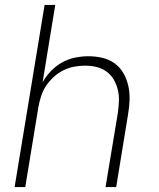

<svg xmlns="http://www.w3.org/2000/svg" viewBox="-20 -755 640 775"><path d="M39 0 160 -735H203L152 -423Q166 -448 186.5 -469Q207 -490 231.5 -503.5Q256 -517 283.5 -522.5Q311 -528 337 -528Q366 -528 393.5 -521.5Q421 -515 443 -499Q465 -483 478.5 -459Q492 -435 498 -408Q504 -381 503 -352Q502 -323 497 -294L449 0H406L456 -301Q459 -324 460 -347.5Q461 -371 455.5 -393Q450 -415 439 -434Q428 -453 410 -466Q392 -479 370 -484.5Q348 -490 324 -490Q302 -490 280 -486Q258 -482 236.5 -471.5Q215 -461 197 -444.5Q179 -428 166 -408.5Q153 -389 146 -367Q139 -345 135 -323L82 0Z"/></svg>

Font: Iosevka Aile Extralight
Style: Italic
Weight: 200
Italic angle: -9°
Designer: Belleve Invis
Foundry: Belleve Invis
Version: Version 31.1.0; ttfautohint (v1.8.4)